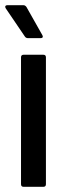

<svg xmlns="http://www.w3.org/2000/svg" viewBox="-37 -720 241 740"><path d="M126 -585Q128 -581 128 -579Q128 -573 119 -573H71Q63 -573 59 -579L-15 -688Q-17 -692 -17 -693Q-17 -700 -8 -700H53Q60 -700 65 -693ZM54 0Q44 0 44 -10V-499Q44 -509 54 -509H130Q140 -509 140 -499V-10Q140 0 130 0Z"/></svg>

Font: Barlow Condensed Medium
Style: Regular
Weight: 500
Width: 3
Designer: Jeremy Tribby
Foundry: Tribby Type
Version: Version 1.422;hotconv 1.0.109;makeotfexe 2.5.65596